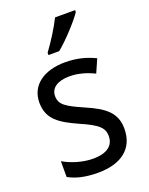

<svg xmlns="http://www.w3.org/2000/svg" viewBox="-145 -841 719 927"><g transform="rotate(-20 214.0 -378.0)"><path d="M359 -756V-766H256C234 -721 196 -661 164 -618V-606H219C264 -642 334 -718 359 -756ZM387 -147C387 -231 334 -268 245 -307C156 -346 126 -364 126 -409C126 -449 161 -475 223 -475C268 -475 311 -462 350 -443L380 -511C335 -533 285 -546 227 -546C118 -546 44 -494 44 -405C44 -319 100 -284 191 -243C279 -205 304 -181 304 -140C304 -92 270 -62 196 -62C140 -62 82 -82 45 -104V-23C82 -2 130 10 196 10C314 10 387 -44 387 -147Z"/></g></svg>

Font: Noto Sans Lao UI SemCond
Style: Regular
Weight: 400
Width: 4
Designer: Monotype Design Team
Foundry: Monotype Imaging Inc.
Version: Version 2.000